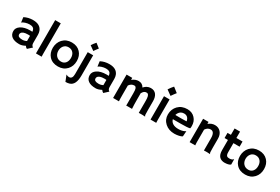

<svg xmlns="http://www.w3.org/2000/svg" viewBox="104 -2103 5299 3632"><g transform="rotate(30 2753.5 -287.5)"><path d="M408.7 -30.3Q339.4 7.3 283.2 7.3Q227.1 7.3 187 -3.2Q147 -13.7 119.1 -34.2Q62.5 -75.7 62.5 -154.3Q62.5 -224.6 131.8 -271.5Q207 -322.3 335.9 -322.3L355.5 -321.8Q361.3 -321.3 368.7 -321Q376 -320.8 381.8 -319.8Q377.9 -397.9 314.5 -411.1Q293.5 -415.5 269.8 -415.5Q246.1 -415.5 223.4 -411.4Q200.7 -407.2 179.2 -400.4Q131.8 -385.3 111.3 -365.7L109.9 -366.7L95.2 -474.6Q181.6 -520 284.2 -520Q443.4 -520 487.8 -405.3Q502 -368.7 502 -322.8V-146Q502 -89.4 542 -68.8L453.6 12.2Q425.8 -2.4 408.7 -30.3ZM382.3 -231.9Q369.1 -234.4 355 -234.4H335.4Q227.5 -234.4 198.2 -186.5Q189.5 -172.4 189.5 -156.7Q189.5 -141.1 195.1 -129.2Q200.7 -117.2 213.9 -109.4Q239.3 -94.7 289.3 -94.7Q339.4 -94.7 382.8 -118.7Q382.3 -124 382.3 -129.9Z M767.6 -54.7Q767.6 -12.7 769.5 0H645.5V-727.5H767.6Z M867.7 -252.4Q867.7 -306.2 886 -355.2Q904.3 -404.3 938.5 -440.9Q1013.2 -520 1132.3 -520Q1251 -520 1320.8 -445.3Q1387.7 -374 1387.7 -260.3Q1387.7 -146.5 1318.8 -71.8Q1246.1 7.3 1126 7.3Q1002 7.3 931.6 -70.3Q867.7 -141.1 867.7 -252.4ZM986.3 -255.4Q986.3 -224.6 996.6 -195.8Q1006.8 -167 1025.9 -146.5Q1066.4 -102.1 1132.3 -102.1Q1193.4 -102.1 1228.5 -145.5Q1262.7 -187.5 1262.7 -254.9Q1262.7 -323.2 1227.5 -365.2Q1189.9 -410.2 1124.5 -410.2Q1058.1 -410.2 1020.5 -362.3Q986.3 -318.4 986.3 -255.4Z M1463.9 -652.3Q1495.6 -703.1 1536.6 -748L1629.9 -674.3Q1605.5 -643.1 1596.7 -631.3L1579.6 -607.4Q1571.3 -596.2 1562 -582ZM1409.7 75.7Q1481.9 75.7 1481.9 -31.7V-510.3H1600.6V-66.9Q1600.6 138.2 1483.9 175.8Q1445.8 188 1397.5 188L1346.7 59.6L1347.7 57.1Q1375.5 75.7 1409.7 75.7Z M2076.7 -30.3Q2007.3 7.3 1951.2 7.3Q1895 7.3 1855 -3.2Q1814.9 -13.7 1787.1 -34.2Q1730.5 -75.7 1730.5 -154.3Q1730.5 -224.6 1799.8 -271.5Q1875 -322.3 2003.9 -322.3L2023.4 -321.8Q2029.3 -321.3 2036.6 -321Q2043.9 -320.8 2049.8 -319.8Q2045.9 -397.9 1982.4 -411.1Q1961.4 -415.5 1937.7 -415.5Q1914.1 -415.5 1891.4 -411.4Q1868.7 -407.2 1847.2 -400.4Q1799.8 -385.3 1779.3 -365.7L1777.8 -366.7L1763.2 -474.6Q1849.6 -520 1952.1 -520Q2111.3 -520 2155.8 -405.3Q2169.9 -368.7 2169.9 -322.8V-146Q2169.9 -89.4 2210 -68.8L2121.6 12.2Q2093.8 -2.4 2076.7 -30.3ZM2050.3 -231.9Q2037.1 -234.4 2022.9 -234.4H2003.4Q1895.5 -234.4 1866.2 -186.5Q1857.4 -172.4 1857.4 -156.7Q1857.4 -141.1 1863 -129.2Q1868.7 -117.2 1881.8 -109.4Q1907.2 -94.7 1957.3 -94.7Q2007.3 -94.7 2050.8 -118.7Q2050.3 -124 2050.3 -129.9Z M2454.1 -141.1Q2454.1 -31.2 2458 0H2330.6V-510.3H2454.1V-466.3Q2521 -520 2591.3 -520Q2674.3 -520 2711.9 -448.2Q2749.5 -486.8 2774.4 -499Q2815.9 -520 2857.7 -520Q2899.4 -520 2928.7 -505.9Q2958 -491.7 2977.1 -465.8Q3015.6 -413.6 3015.6 -322.3V-127.9Q3015.6 -45.4 3018.1 -28.8Q3020.5 -12.2 3024.7 -7.3Q3028.8 -2.4 3031.7 1.5L3030.8 3.4Q2991.7 0 2973.1 0H2936.5Q2918.5 0 2892.1 1.5V-262.7Q2892.1 -377 2856.9 -398.4Q2845.2 -405.3 2829.3 -405.3Q2813.5 -405.3 2801.3 -401.6Q2789.1 -397.9 2778.3 -389.6Q2760.3 -376.5 2737.3 -337.9Q2737.8 -334 2737.8 -330.1Q2737.8 -326.2 2737.8 -201.2Q2737.8 -76.2 2743.7 0Q2702.1 0 2673.1 0Q2644 0 2617.7 1.5V-263.2Q2617.7 -342.8 2608.2 -366.7Q2598.6 -390.6 2587.9 -397.9Q2577.1 -405.3 2561.5 -405.3Q2497.1 -405.3 2454.1 -343.3Z M3141.6 -655.8Q3180.7 -716.8 3223.1 -763.2L3328.1 -680.7Q3307.1 -654.8 3289.1 -629.9Q3289.1 -629.9 3251.5 -576.7ZM3270 -54.7Q3270 -12.7 3272 0H3147.9V-510.3H3270Z M3383.3 -251Q3383.3 -308.1 3402.8 -356.9Q3422.4 -405.8 3458 -442.4Q3534.2 -520 3657.2 -520Q3761.2 -520 3824.2 -451.2Q3886.2 -384.8 3886.2 -284.2Q3886.2 -245.6 3880.4 -231.4Q3831.5 -217.8 3681.6 -217.8H3509.8Q3522.5 -165.5 3568.8 -136.5Q3615.2 -107.4 3689.5 -107.4Q3767.1 -107.4 3822.8 -135.3Q3837.4 -142.6 3844.7 -148.9Q3843.8 -128.4 3842.3 -106.9L3836.9 -30.8Q3799.8 -5.4 3716.8 4.4Q3692.4 7.3 3669.9 7.3Q3545.9 7.3 3464.8 -64.9Q3383.3 -137.7 3383.3 -251ZM3756.3 -312.5Q3736.3 -417.5 3642.1 -417.5Q3567.9 -417.5 3529.3 -353.5Q3517.6 -334 3511.2 -310.5Q3522.9 -310.1 3540 -309.6H3576.2Q3594.2 -309.1 3610.8 -309.1H3638.7Q3663.6 -309.1 3687.5 -309.6L3727.5 -311Q3743.7 -311.5 3756.3 -312.5Z M4120.6 -62.5Q4120.6 -19.5 4124.5 0H4002V-510.3H4120.6V-466.8Q4185.1 -520 4258.3 -520Q4338.4 -520 4386.2 -465.6Q4434.1 -411.1 4434.1 -322.3V-127.9Q4434.1 -45.4 4436.5 -28.8Q4439 -12.2 4443.1 -7.3Q4447.3 -2.4 4450.2 1.5L4449.2 3.4Q4409.7 0 4391.6 0H4357.4Q4341.8 0 4315.4 1.5V-264.6Q4315.4 -407.7 4228.5 -407.7Q4164.1 -407.7 4120.6 -341.3Z M4803.2 -107.4Q4866.2 -107.4 4889.6 -140.1H4893.6L4895 -26.9Q4871.1 -2.9 4806.2 4.9Q4788.6 7.3 4762.5 7.3Q4736.3 7.3 4705.8 -2.4Q4675.3 -12.2 4653.8 -34.2Q4609.4 -79.6 4609.4 -176.3V-397.9H4535.6Q4535.2 -412.1 4535.2 -426.8V-502Q4535.2 -510.3 4535.6 -510.3H4609.4V-649.4H4729V-510.3H4863.3V-397.9H4729V-198.7Q4729 -122.1 4771.5 -111.3Q4785.2 -107.4 4803.2 -107.4Z M4957 -252.4Q4957 -306.2 4975.3 -355.2Q4993.7 -404.3 5027.8 -440.9Q5102.5 -520 5221.7 -520Q5340.3 -520 5410.2 -445.3Q5477.1 -374 5477.1 -260.3Q5477.1 -146.5 5408.2 -71.8Q5335.4 7.3 5215.3 7.3Q5091.3 7.3 5021 -70.3Q4957 -141.1 4957 -252.4ZM5075.7 -255.4Q5075.7 -224.6 5085.9 -195.8Q5096.2 -167 5115.2 -146.5Q5155.8 -102.1 5221.7 -102.1Q5282.7 -102.1 5317.9 -145.5Q5352.1 -187.5 5352.1 -254.9Q5352.1 -323.2 5316.9 -365.2Q5279.3 -410.2 5213.9 -410.2Q5147.5 -410.2 5109.9 -362.3Q5075.7 -318.4 5075.7 -255.4Z"/></g></svg>

Font: Hammersmith One
Style: Regular
Weight: 400
Designer: Nicole Fally
Foundry: Nicole Fally
Version: Version 1.003